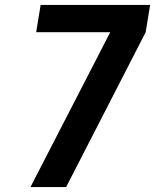

<svg xmlns="http://www.w3.org/2000/svg" viewBox="-20 -755 640 775"><path d="M247 0H103L425 -625H126L144 -735H586L568 -625Z"/></svg>

Font: Iosevka Aile Extrabold
Style: Italic
Weight: 800
Italic angle: -9°
Designer: Belleve Invis
Foundry: Belleve Invis
Version: Version 31.1.0; ttfautohint (v1.8.4)